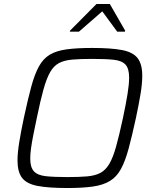

<svg xmlns="http://www.w3.org/2000/svg" viewBox="-20 -937 770 965"><path d="M318 8Q224 8 169 -2.5Q114 -13 91 -43Q68 -73 68 -131Q68 -168 76.5 -221Q85 -274 100 -345Q120 -438 137 -501Q154 -564 175.5 -603Q197 -642 230 -662Q263 -682 315 -689Q367 -696 444 -696Q538 -696 593 -685.5Q648 -675 671.5 -645Q695 -615 695 -556Q695 -517 686.5 -465.5Q678 -414 663 -343Q643 -251 626 -188.5Q609 -126 587.5 -87Q566 -48 532.5 -27.5Q499 -7 447.5 0.5Q396 8 318 8ZM318 -47Q378 -47 418 -50.5Q458 -54 484.5 -68Q511 -82 529.5 -113.5Q548 -145 563.5 -200.5Q579 -256 598 -344Q613 -415 621 -464.5Q629 -514 629 -547Q629 -592 611 -612Q593 -632 552.5 -636.5Q512 -641 444 -641Q384 -641 343.5 -637.5Q303 -634 276.5 -620Q250 -606 232 -574.5Q214 -543 198.5 -487.5Q183 -432 165 -344Q155 -297 147.5 -259Q140 -221 136 -192Q132 -163 132 -140Q132 -96 150.5 -76Q169 -56 210 -51.5Q251 -47 318 -47ZM331 -778 332 -783 465 -917H532L609 -783L608 -778H569L494 -880L377 -778Z"/></svg>

Font: Saira Thin Light
Style: Italic
Weight: 300
Italic angle: -12°
Version: Version 1.101